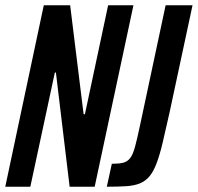

<svg xmlns="http://www.w3.org/2000/svg" viewBox="-21 -708 750 728"><path d="M-1 0 145 -688H245L296 -275H301L389 -688H485L338 0H243L191 -433H187L94 0ZM384 0 403 -87Q430 -87 446 -91Q462 -95 472.5 -108.5Q483 -122 491 -151.5Q499 -181 510 -233L607 -688H709L622 -282Q607 -214 595.5 -166Q584 -118 572 -87Q560 -56 545 -38.5Q530 -21 509 -12.5Q488 -4 457.5 -2Q427 0 384 0Z"/></svg>

Font: Saira ExtraCondensed SemiBold
Style: Italic
Weight: 600
Width: 2
Italic angle: -12°
Designer: Hector Gatti with collaboration of the Omnibus-Type team
Foundry: Omnibus-Type
Version: Version 1.101